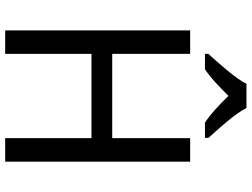

<svg xmlns="http://www.w3.org/2000/svg" viewBox="-135 -836 971 741"><g transform="rotate(90 350.5 -465.5)"><path d="M604 0H513.2V-333H188V0H97.2V-713.9H188V-413.1H513.2V-713.9H604ZM512.2 -771H453.1Q428.2 -787.6 401.9 -811.3Q375.5 -835 350.1 -861.8Q323.7 -835 297.9 -811.3Q272 -787.6 247.1 -771H188V-784.2Q200.7 -798.3 217.3 -816.9Q233.9 -835.4 250.2 -855.2Q266.6 -875 281 -894.8Q295.4 -914.6 303.2 -931.2H397Q404.8 -914.6 419.2 -894.8Q433.6 -875 450 -855.2Q466.3 -835.4 483.2 -816.9Q500 -798.3 512.2 -784.2Z"/></g></svg>

Font: WenQuanYi Micro Hei
Style: Regular
Weight: 400
Foundry: Ascender Corporation
Version: Version 0.2.0-beta